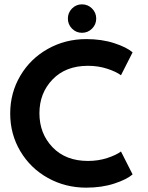

<svg xmlns="http://www.w3.org/2000/svg" viewBox="-20 -852 680 884"><path d="M311.5 -812.8Q330.5 -832 357.5 -832Q384.5 -832 403.8 -812.8Q423 -793.5 423 -766.5Q423 -739.5 403.8 -720.2Q384.5 -701 357.5 -701Q330.5 -701 311.5 -720.2Q292.5 -739.5 292.5 -766.5Q292.5 -793.5 311.5 -812.8ZM385 -111Q432.5 -111 473.8 -124.5Q515 -138 537 -154.5L590.5 -49Q563.5 -25.5 506 -6.8Q448.5 12 377 12Q281 12 200.8 -32.5Q120.5 -77 73.8 -155.5Q27 -234 27 -329Q27 -424.5 73.5 -503.2Q120 -582 200.5 -627Q281 -672 377 -672Q448.5 -672 506 -653.2Q563.5 -634.5 590.5 -611L537 -505.5Q515 -522 473.8 -535.5Q432.5 -549 385 -549Q282.5 -549 222 -486.2Q161.5 -423.5 161.5 -330.5Q161.5 -237 222 -174Q282.5 -111 385 -111Z"/></svg>

Font: League Spartan SemiBold
Style: Regular
Weight: 600
Foundry: The League of Moveable Type
Version: Version 2.002